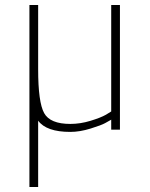

<svg xmlns="http://www.w3.org/2000/svg" viewBox="-20 -520 600 770"><path d="M426 -500H461V0H426V-40Q417 -35 402 -26.5Q387 -18 343.5 -4.5Q300 9 262 9Q166 9 133 -36V230H98V-500H133V-242Q133 -110 157 -66.5Q181 -23 262 -23Q302 -23 343 -35.5Q384 -48 405 -60L426 -73Z"/></svg>

Font: Titillium Web
Style: Thin
Weight: 200
Version: Version 1.001;PS 57.000;hotconv 1.0.70;makeotf.lib2.5.55311